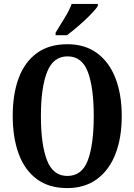

<svg xmlns="http://www.w3.org/2000/svg" viewBox="-20 -951 687 981"><path d="M324 10Q230 10 168 -36Q106 -82 75.5 -165Q45 -248 45 -359Q45 -470 75.5 -552Q106 -634 168 -679.5Q230 -725 325 -725Q414 -725 476 -679.5Q538 -634 570 -551.5Q602 -469 602 -358Q602 -247 570 -164.5Q538 -82 475.5 -36Q413 10 324 10ZM324 -52Q399 -52 429 -132.5Q459 -213 459 -358Q459 -503 429 -583Q399 -663 325 -663Q252 -663 220.5 -583Q189 -503 189 -358Q189 -213 220 -132.5Q251 -52 324 -52ZM264 -784Q284 -818 309 -857.5Q334 -897 346 -931H480V-921Q470 -904 442.5 -876Q415 -848 382 -819.5Q349 -791 322 -771H264Z"/></svg>

Font: Noto Serif Hebrew ExtraCondensed
Style: Bold
Weight: 700
Width: 2
Designer: Monotype Design Team
Foundry: Monotype Imaging Inc.
Version: Version 2.004; ttfautohint (v1.8.4.7-5d5b)